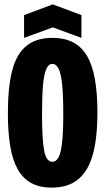

<svg xmlns="http://www.w3.org/2000/svg" viewBox="-20 -845 481 877"><path d="M216 12Q161 12 122.5 -9Q84 -30 60.5 -72.5Q37 -115 26.5 -178.5Q16 -242 16 -327Q16 -446 35.5 -522Q55 -598 100 -635Q145 -672 219 -672Q275 -672 314 -651.5Q353 -631 377.5 -589.5Q402 -548 413.5 -483.5Q425 -419 425 -332Q425 -245 413.5 -180.5Q402 -116 377 -73.5Q352 -31 312.5 -9.5Q273 12 216 12ZM219 -106Q237 -106 248 -127.5Q259 -149 264 -197Q269 -245 269 -324Q269 -407 264 -457.5Q259 -508 248 -530.5Q237 -553 219 -553Q202 -553 191.5 -530Q181 -507 176.5 -456.5Q172 -406 172 -323Q172 -264 174.5 -222.5Q177 -181 182 -155.5Q187 -130 196.5 -118Q206 -106 219 -106ZM90 -672V-776L221 -825L352 -776V-672L221 -720Z"/></svg>

Font: Bricolage Grotesque 96pt ExtraBold Condensed
Style: Regular
Weight: 800
Width: 3
Version: Version 1.001;gftools[0.9.33.dev8+g029e19f]